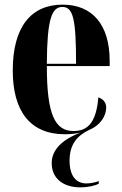

<svg xmlns="http://www.w3.org/2000/svg" viewBox="-20 -569 525 828"><path d="M327 239C355 239 388 233 406 223V212C387 219 368 222 353 222C307 222 280 188 280 124C280 54 312 17 363 -8C416 -30 438 -71 438 -106C438 -128 423 -143 404 -149C395 -36 355 -4 297 -4C217 -4 182 -75 182 -284H453V-306C453 -464 377 -549 250 -549C114 -549 35 -453 35 -265C35 -91 109 10 260 10C286 10 308 7 327 3C247 33 203 78 203 134C203 202 254 239 327 239ZM308 -294H182C183 -486 203 -539 249 -539C296 -539 308 -486 308 -294Z"/></svg>

Font: Noto Serif Display ExtraCondensed ExtraBold
Style: Regular
Weight: 800
Width: 2
Designer: Monotype Design Team
Foundry: Monotype Imaging Inc.
Version: Version 2.009